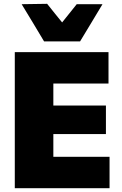

<svg xmlns="http://www.w3.org/2000/svg" viewBox="-20 -986 638 1006"><path d="M57.5 0V-713H548.5V-548.5H259.5V-433H535V-283.5H259.5V-164.5H554V0ZM211 -769Q181.5 -818.5 152 -867.5Q122.5 -916.5 93.5 -964L227 -966Q246.5 -941.5 266 -917.2Q285.5 -893 305.5 -868.5Q325 -892.5 344 -916.5Q363 -940.5 382 -964H517Q488 -916 459 -867.5Q429.5 -818.5 399.5 -769Z"/></svg>

Font: Heraclito ExtraBold
Style: Regular
Weight: 800
Designer: Kostas Bartsokas (font) & Cristiano Sobral (main changes)
Foundry: Kostas Bartsokas (font) & Cristiano Sobral (main changes)
Version: Version 1.00;July 8, 2020;FontCreator 13.0.0.2655 64-bit